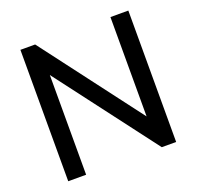

<svg xmlns="http://www.w3.org/2000/svg" viewBox="-124 -836 991 968"><g transform="rotate(-20 371.5 -352.5)"><path d="M82 0V-705H161L565 -172V-705H661V0H584L178 -535V0Z"/></g></svg>

Font: Nunito Sans SemiBold
Style: Regular
Weight: 600
Designer: Vernon Adams
Foundry: Vernon Adams
Version: Version 3.101; ttfautohint (v1.8.4.7-5d5b);gftools[0.9.27]